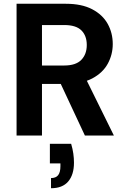

<svg xmlns="http://www.w3.org/2000/svg" viewBox="-20 -720 669 1020"><path d="M68 0V-700H330Q414 -700 469.5 -671Q525 -642 552 -593.5Q579 -545 579 -486Q579 -430 552.5 -381.5Q526 -333 470.5 -303.5Q415 -274 328 -274H203V0ZM431 0 287 -308H433L585 0ZM203 -372H321Q383 -372 412 -402Q441 -432 441 -481Q441 -530 412.5 -558.5Q384 -587 321 -587H203ZM251 280V226Q277 226 289 210.5Q301 195 301 163V148H245V44H358Q366 71 369.5 96Q373 121 373 144Q373 208 342.5 244Q312 280 251 280Z"/></svg>

Font: DM Sans 18pt
Style: Bold
Weight: 700
Designer: Colophon Foundry, Jonny Pinhorn
Foundry: Colophon Foundry
Version: Version 4.004;gftools[0.9.30]